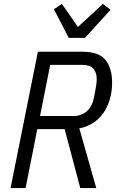

<svg xmlns="http://www.w3.org/2000/svg" viewBox="-20 -963 611 983"><path d="M111 0H34L174 -698H405Q487 -698 520.5 -655.5Q554 -613 554 -540Q554 -495 542.5 -455.5Q531 -416 509.5 -385Q488 -354 456.5 -333.5Q425 -313 386 -306L473 0H391L311 -302H171ZM355 -369Q396 -369 424 -393Q452 -417 461 -463Q465 -485 468 -500Q471 -515 472.5 -525.5Q474 -536 474.5 -543.5Q475 -551 475 -560Q475 -592 458 -611.5Q441 -631 398 -631H237L185 -369ZM332 -769 256 -916 297 -943 379 -825 507 -943 546 -913 415 -769Z"/></svg>

Font: IBM Plex Sans Condensed
Style: Italic
Weight: 400
Width: 3
Italic angle: -11°
Designer: Mike Abbink, Paul van der Laan, Pieter van Rosmalen
Foundry: Bold Monday
Version: Version 1.3